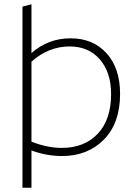

<svg xmlns="http://www.w3.org/2000/svg" viewBox="-20 -719 638 897"><path d="M127 158H85V-688L127 -699V-471Q205 -540 310 -540Q414 -540 477.5 -470.5Q541 -401 541 -280Q541 -144 465.5 -67Q390 10 269 10Q198 10 127 -16ZM268 -28Q374 -28 436.5 -94Q499 -160 499 -279Q499 -381 446.5 -441.5Q394 -502 305 -502Q207 -502 127 -431V-57Q202 -28 268 -28Z"/></svg>

Font: Roundo Light
Style: Regular
Weight: 300
Designer: Namrata Goyal (Gurmukhi), Shiva Nallaperumal (Latin)
Foundry: Indian Type Foundry
Version: Version 1.000;PS 1.0;hotconv 1.0.88;makeotf.lib2.5.647800